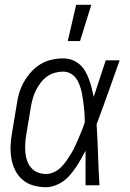

<svg xmlns="http://www.w3.org/2000/svg" viewBox="-20 -771 540 799"><path d="M172 8Q145 8 119.5 1Q94 -6 74.5 -22.5Q55 -39 43.5 -62Q32 -85 27.5 -110.5Q23 -136 24 -163Q25 -190 30 -218L50 -338Q53 -361 60 -384.5Q67 -408 79.5 -430Q92 -452 109.5 -471.5Q127 -491 148.5 -504Q170 -517 194.5 -522.5Q219 -528 242 -528Q262 -528 280 -521.5Q298 -515 312 -502.5Q326 -490 335 -474Q344 -458 350.5 -440.5Q357 -423 361.5 -405Q366 -387 370 -368Q382 -406 395 -444Q408 -482 420 -520H478Q454 -453 430.5 -386.5Q407 -320 382 -254Q386 -191 388 -127Q390 -63 394 0H336Q336 -36 336 -72Q336 -108 336 -144Q327 -127 317.5 -110Q308 -93 297 -76.5Q286 -60 273 -44.5Q260 -29 244 -17.5Q228 -6 209 1Q190 8 172 8ZM172 -47Q189 -47 205.5 -55Q222 -63 235 -76Q248 -89 258 -104Q268 -119 277.5 -134.5Q287 -150 294 -166Q301 -182 308 -198Q315 -214 321.5 -230.5Q328 -247 333 -263Q333 -279 332 -295Q331 -311 329 -327Q327 -343 325 -358.5Q323 -374 319.5 -389Q316 -404 310.5 -419Q305 -434 296 -446Q287 -458 273 -465.5Q259 -473 242 -473Q225 -473 207.5 -468Q190 -463 175.5 -452.5Q161 -442 149.5 -427Q138 -412 130 -396Q122 -380 117 -363Q112 -346 109 -329L89 -209Q86 -190 85 -172Q84 -154 85.5 -136Q87 -118 93 -101.5Q99 -85 110 -72.5Q121 -60 137 -53.5Q153 -47 172 -47ZM262 -600 297 -751H360L313 -600Z"/></svg>

Font: Iosevka Term Curly Light
Style: Italic
Weight: 300
Italic angle: -9°
Designer: Belleve Invis
Foundry: Belleve Invis
Version: Version 32.3.0